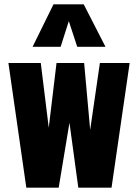

<svg xmlns="http://www.w3.org/2000/svg" viewBox="-20 -870 640 890"><path d="M131 -653 228 -850H368L469 -653H338L299 -772L261 -653ZM102 0 19 -578H169L206 -278L242 -578H370L398 -268L443 -578H581L497 0H343L302 -301L252 0Z"/></svg>

Font: Oswald Heavy
Style: Regular
Weight: 400
Designer: Vernon Adams
Foundry: Vernon Adams
Version: Version 4.101